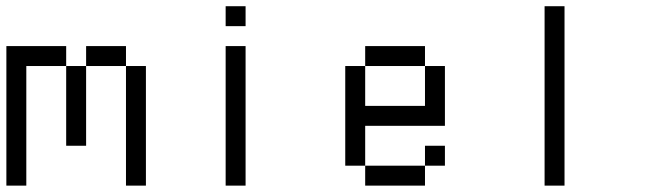

<svg xmlns="http://www.w3.org/2000/svg" viewBox="-20 -582 2040 602"><path d="M375 -375H437.5V0H375ZM250 -437.5H375V-375H250ZM187.5 -375H250V-125H187.5ZM0 -437.5H187.5V-375H62.5V0H0Z M687.5 -437.5H750V0H687.5ZM687.5 -562.5H750V-500H687.5Z M1312.5 -125H1375V-62.5H1312.5ZM1125 -62.5H1312.5V0H1125ZM1062.5 -375H1125V-250H1312.5V-375H1375V-187.5H1125V-62.5H1062.5ZM1125 -437.5H1312.5V-375H1125Z M1687.5 -562.5H1750V0H1687.5Z"/></svg>

Font: Pixel Operator Mono
Style: Regular
Weight: 400
Monospace: yes
Designer: Jayvee Enaguas (HarvettFox96)
Version: 2016.04.25